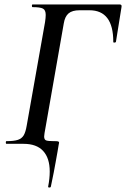

<svg xmlns="http://www.w3.org/2000/svg" viewBox="-20 -645 565 861"><path d="M196 191Q203 156 203 124Q203 64 173.5 32Q144 0 86 0H9Q6 0 6 -6Q6 -12 9 -12Q43 -12 60.5 -18Q78 -24 86.5 -38.5Q95 -53 100 -83L182 -546Q185 -566 185 -578Q185 -600 172.5 -606.5Q160 -613 126 -613Q123 -613 123 -619Q123 -625 126 -625H517Q527 -625 525 -614L500 -458Q499 -454 493 -454Q487 -454 488 -458Q488 -599 381 -599H337Q304 -599 287.5 -585Q271 -571 266 -540L185 -78Q178 -41 178 -33Q178 -19 186.5 -15.5Q195 -12 222 -12H228Q238 -12 241.5 -10.5Q245 -9 245 -5Q245 -3 243 5L238 35Q236 44 229.5 82.5Q223 121 208 192Q207 196 201 196Q195 196 196 191Z"/></svg>

Font: Cormorant Infant SemiBold
Style: Italic
Weight: 600
Italic angle: -10°
Designer: Christian Thalmann (Catharsis Fonts)
Foundry: Catharsis Fonts
Version: Version 4.000